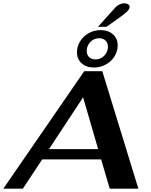

<svg xmlns="http://www.w3.org/2000/svg" viewBox="-50 -1140 912 1160"><path d="M561 -177H205L88 0H-30L459 -710H568L786 0H613ZM543 -239 452 -552 246 -239ZM647 -1095Q657 -1106 671.5 -1113Q686 -1120 700 -1120Q715 -1120 724 -1114Q733 -1108 733 -1098Q733 -1085 717 -1069.5Q701 -1054 664 -1028L593 -978H542ZM415 -824Q415 -860 434.5 -891Q454 -922 486.5 -940Q519 -958 558 -958Q604 -958 632.5 -932.5Q661 -907 661 -866Q661 -830 641.5 -799Q622 -768 589 -750Q556 -732 518 -732Q472 -732 443.5 -757.5Q415 -783 415 -824ZM602 -858Q602 -881 587.5 -895Q573 -909 549 -909Q518 -909 496 -886.5Q474 -864 474 -832Q474 -809 488.5 -795Q503 -781 527 -781Q558 -781 580 -803.5Q602 -826 602 -858Z"/></svg>

Font: Fahkwang
Style: Bold Italic
Weight: 700
Italic angle: -10°
Designer: Suppakit Chalermlarp | Katatrad Co.,Ltd.
Foundry: Cadson Demak Co.,Ltd.
Version: Version 1.000; ttfautohint (v1.6)